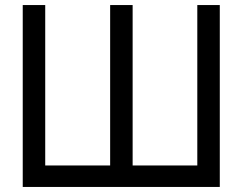

<svg xmlns="http://www.w3.org/2000/svg" viewBox="-20 -740 960 760"><path d="M70 0V-720H159V-85H416V-720H505V-85H761V-720H850V0Z"/></svg>

Font: Manrope Medium
Style: Medium
Weight: 500
Designer: Mikhail Sharanda
Foundry: Mikhail Sharanda
Version: Version 4.000;hotconv 1.0.109;makeotfexe 2.5.65596